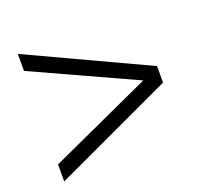

<svg xmlns="http://www.w3.org/2000/svg" viewBox="-100 -772 800 764"><g transform="rotate(-20 300.0 -390.0)"><path d="M48 -120V-192L481 -390L48 -588V-660L552 -425V-355Z"/></g></svg>

Font: Tanohe Sans
Style: Regular
Weight: 400
Designer: Village Type and Design LLC & Cristiano Sobral
Foundry: Cooper Hewitt Smithsonian Design Museum
Version: Version 1.00;September 29, 2021;FontCreator 13.0.0.2655 64-b